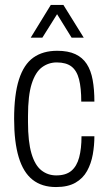

<svg xmlns="http://www.w3.org/2000/svg" viewBox="-20 -743 438 775"><path d="M206 12Q149 12 111.5 -17.5Q74 -47 55.5 -108.5Q37 -170 37 -263Q37 -361 56.5 -422Q76 -483 114.5 -510.5Q153 -538 211 -538Q255 -538 284 -524.5Q313 -511 330 -485Q347 -459 354 -420.5Q361 -382 361 -333H308Q308 -388 299 -423Q290 -458 268.5 -474.5Q247 -491 209 -491Q176 -491 149.5 -471.5Q123 -452 108 -405Q93 -358 93 -274V-250Q93 -171 107 -123.5Q121 -76 147 -55.5Q173 -35 207 -35Q246 -35 268 -53.5Q290 -72 299.5 -107.5Q309 -143 309 -193H361Q361 -156 354.5 -119.5Q348 -83 331.5 -53Q315 -23 284.5 -5.5Q254 12 206 12ZM104 -591 185 -723H236L318 -591H269L196 -709H225L151 -591Z"/></svg>

Font: Archivo Condensed ExtraLight
Style: Regular
Weight: 250
Width: 3
Designer: Hector Gatti
Foundry: Omnibus-Type
Version: Version 2.001